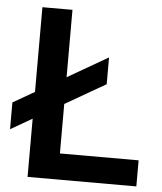

<svg xmlns="http://www.w3.org/2000/svg" viewBox="-52 -774 691 820"><g transform="rotate(5 293.0 -364.0)"><path d="M96.7 0V-727.5H225.6V-111.8H563V0ZM4.4 -196.3V-311L398.9 -538.6V-423.8Z"/></g></svg>

Font: Inter Display SemiBold
Style: Regular
Weight: 600
Designer: Rasmus Andersson
Foundry: rsms
Version: Version 4.001;git-9221beed3